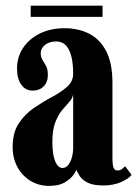

<svg xmlns="http://www.w3.org/2000/svg" viewBox="-20 -628 472 660"><path d="M148.5 11Q114.5 11 86.2 -5.5Q58 -22 40.8 -52.2Q23.5 -82.5 23.5 -123.5Q23.5 -172 44.5 -203.8Q65.5 -235.5 96.5 -256.8Q127.5 -278 158.5 -294.5Q189.5 -311 210.5 -329.5Q231.5 -348 231.5 -374.5Q231.5 -410 225 -435Q218.5 -460 205.8 -472.8Q193 -485.5 173.5 -485.5Q149.5 -485.5 134.8 -473.8Q120 -462 120 -445.5Q120 -432 126.2 -422Q132.5 -412 138.5 -401Q144.5 -390 144.5 -371Q144.5 -345.5 130 -331Q115.5 -316.5 92 -316.5Q68 -316.5 53.2 -336.8Q38.5 -357 38.5 -392.5Q38.5 -432 59.5 -463.5Q80.5 -495 117.5 -513Q154.5 -531 202 -531Q250 -531 287.2 -511.8Q324.5 -492.5 345.5 -451.2Q366.5 -410 366.5 -343V-86.5Q366.5 -60 370.5 -51Q374.5 -42 383.5 -42Q393.5 -42 400 -47.5Q406.5 -53 410 -56.5L432.5 -27Q423.5 -14.5 397 -2.5Q370.5 9.5 335.5 9.5Q300 9.5 281 -0.2Q262 -10 254 -23Q246 -36 242.5 -44.5Q241 -38.5 231.2 -25.2Q221.5 -12 201.8 -0.5Q182 11 148.5 11ZM195 -50.5Q206 -50.5 214.2 -60.5Q222.5 -70.5 227 -86.5Q231.5 -102.5 231.5 -120V-304Q229.5 -290 218.5 -278Q207.5 -266 194 -250Q180.5 -234 170.2 -208Q160 -182 160 -140.5Q160 -96 169.8 -73.2Q179.5 -50.5 195 -50.5ZM85.5 -570V-608.5H332.5V-570Z"/></svg>

Font: Imbue Thin 10pt ExtraBold
Style: Regular
Weight: 800
Version: Version 1.102